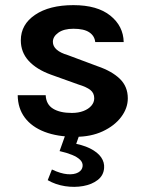

<svg xmlns="http://www.w3.org/2000/svg" viewBox="-20 -519 567 748"><path d="M274 14Q204 14 153.8 -5.3Q103.7 -24.6 76.6 -60.8Q49.6 -97 49 -148.1H158Q159.7 -112.1 186.7 -95.6Q213.6 -79 259.9 -79Q285.5 -79 305.2 -86.6Q324.9 -94.2 336 -107.2Q347.1 -120.1 347.1 -136Q347.1 -156.5 332.2 -168.3Q317.3 -180.2 285 -190L179 -228Q122.2 -248.5 91.7 -282Q61.1 -315.5 61.1 -362Q61.1 -423.7 116.8 -461.3Q172.4 -499 266.1 -499Q359.2 -499 409.9 -458.1Q460.6 -417.3 461.9 -355H351Q348.7 -378.9 328 -393Q307.4 -407 266.1 -407Q228.6 -407 207.3 -391.7Q186 -376.5 186 -356Q186 -321.4 245 -304L360 -261Q416.1 -241.8 447 -211.8Q477.9 -181.8 477.9 -136Q477.9 -97.6 452.1 -63.3Q426.3 -29 380.4 -7.5Q334.4 14 274 14ZM165.9 182.9 182.3 141.3Q216.1 157.4 242.4 159.6Q268.8 161.7 284.6 152.9Q300.4 144.1 301.9 128.3Q303.1 114.3 292 103.5Q280.9 92.6 260.5 84.3Q240.1 75.9 212.1 69.6L251.3 -40.2L303.1 -32.8L267.9 66.9L252.4 36.7Q300.8 44.3 330.7 59.2Q360.5 74.2 374 93.8Q387.4 113.5 385.6 135.5Q383.6 164.2 360.9 182Q338.1 199.7 304.2 205.8Q270.2 211.9 233.4 206.3Q196.5 200.6 165.9 182.9Z"/></svg>

Font: Karla
Style: Regular
Weight: 400
Designer: Jonathan Pinhorn
Version: Version 2.004;gftools[0.9.33]